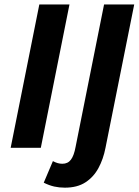

<svg xmlns="http://www.w3.org/2000/svg" viewBox="-20 -672 630 873"><path d="M274.8 181.3Q249.7 181.3 226.7 176.2Q203.7 171 178.9 158.7L220.5 60.6Q232.1 66.7 242.4 69.7Q252.7 72.6 263.6 72.6Q288.6 72.6 302.5 54Q316.5 35.5 323.8 -4.7L453.2 -651.8H590.3L459.6 0.5Q449.8 51.1 427.8 91.9Q405.8 132.8 368.5 157.1Q331.3 181.3 274.8 181.3ZM28.5 0 158.8 -651.8H295.9L165.6 0Z"/></svg>

Font: Source Sans 3
Style: Italic
Weight: 200
Italic angle: -11°
Designer: Paul D. Hunt
Foundry: Adobe
Version: Version 3.046;hotconv 1.0.118;makeotfexe 2.5.65603